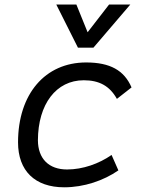

<svg xmlns="http://www.w3.org/2000/svg" viewBox="-20 -796 626 826"><path d="M268.6 -66.9C189.9 -66.9 143.6 -113.3 143.1 -192.4C143.6 -348.1 221.7 -450.7 340.3 -450.7C406.2 -450.7 451.7 -426.8 482.9 -370.6L545.9 -419.9C514.2 -493.7 453.1 -527.3 350.6 -527.3C173.8 -527.3 57.6 -391.1 57.6 -183.6C57.6 -61 130.4 9.8 256.3 9.8C341.3 9.8 425.8 -19 489.3 -63L460 -129.4C406.2 -91.8 336.4 -66.9 268.6 -66.9ZM315.4 -590.8H381.8L540.5 -776.4H449.2L356.9 -657.2L308.6 -776.4H222.2Z"/></svg>

Font: Cascadia Mono SemiLight
Style: Italic
Weight: 350
Italic angle: -10°
Monospace: yes
Designer: Aaron Bell
Foundry: Saja Typeworks
Version: Version 2404.023